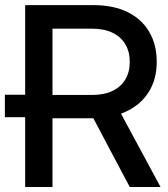

<svg xmlns="http://www.w3.org/2000/svg" viewBox="-20 -748 674 768"><path d="M142.6 -279.3H-0.5V-369.1H142.6ZM80.6 0V-727.5H354Q433.6 -727.5 490.2 -699.7Q546.9 -671.9 576.9 -620.6Q606.9 -569.3 606.9 -500.5Q606.9 -431.6 575.4 -380.9Q543.9 -330.1 485.8 -302.5Q427.7 -274.9 347.7 -274.9H143.6V-368.2H348.1Q396.5 -368.2 429.9 -384.3Q463.4 -400.4 481.2 -429.9Q499 -459.5 499 -500.5Q499 -541.5 481.2 -571.3Q463.4 -601.1 429.7 -617.2Q396 -633.3 347.2 -633.3H189.9V0ZM499 0 325.2 -328.1H445.3L622.1 0Z"/></svg>

Font: Inter 28pt Medium
Style: Regular
Weight: 500
Designer: Rasmus Andersson
Foundry: rsms
Version: Version 4.001;git-66647c0bb